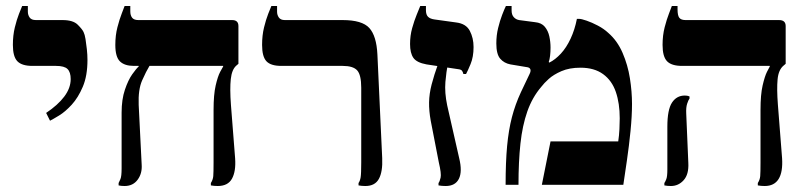

<svg xmlns="http://www.w3.org/2000/svg" viewBox="-20 -617 2701 641"><path d="M147 -214 134 -240Q173 -266 194.5 -294.5Q216 -323 216 -353Q216 -376 205.5 -386.5Q195 -397 167 -397H88Q53 -397 38 -412.5Q23 -428 23 -467Q23 -499 29.5 -525.5Q36 -552 43.5 -571Q51 -590 54 -597H73V-578Q73 -567 79 -558.5Q85 -550 100 -550H189Q224 -550 239.5 -534.5Q255 -519 259 -510Q263 -502 265.5 -486.5Q268 -471 270 -452.5Q272 -434 272 -417Q272 -364 256.5 -327.5Q241 -291 219.5 -267.5Q198 -244 177.5 -231.5Q157 -219 147 -214Z M707 4Q701 4 695 3.5Q689 3 684 2V-6Q691 -17 692 -29Q693 -41 693 -75V-250Q693 -301 700 -331.5Q707 -362 715 -377Q723 -392 725 -395V-397H427Q396 -397 380.5 -412Q365 -427 365 -467Q365 -499 372 -526Q379 -553 386.5 -572Q394 -591 396 -597H415V-579Q415 -566 421 -558Q427 -550 442 -550H755Q776 -550 776 -530V-404L769 -398Q754 -385 750.5 -353Q747 -321 751 -267L765 -88Q768 -45 754.5 -20.5Q741 4 707 4ZM396 4Q391 4 385 3.5Q379 3 376 2V-6Q378 -10 382 -19Q386 -28 386 -55V-241Q386 -285 397 -317.5Q408 -350 421.5 -369Q435 -388 443 -395V-419H479V-397Q468 -379 454.5 -348.5Q441 -318 443 -267L453 -67Q455 -38 439.5 -17Q424 4 396 4Z M1200 4Q1194 4 1188 3.5Q1182 3 1177 2V-6Q1182 -13 1184 -25Q1186 -37 1186 -75V-324Q1186 -367 1172.5 -382Q1159 -397 1124 -397H919Q884 -397 869.5 -412.5Q855 -428 855 -467Q855 -499 861.5 -525.5Q868 -552 875.5 -571Q883 -590 886 -597H905V-578Q905 -567 911 -558.5Q917 -550 931 -550H1124Q1189 -550 1213 -523.5Q1237 -497 1240 -435L1256 -89Q1258 -44 1245 -20Q1232 4 1200 4Z M1468 4Q1462 4 1455.5 3.5Q1449 3 1444 2V-6Q1448 -11 1451 -24Q1454 -37 1445 -75L1418 -214Q1412 -247 1412.5 -275.5Q1413 -304 1421 -335Q1429 -366 1443 -405L1475 -400Q1470 -379 1467 -343.5Q1464 -308 1473 -265L1513 -89Q1524 -44 1512 -20Q1500 4 1468 4ZM1527 -370Q1526 -375 1523 -380Q1520 -385 1510 -386L1404 -402Q1371 -408 1360 -424Q1349 -440 1349 -470Q1349 -498 1356 -523Q1363 -548 1371 -567.5Q1379 -587 1383 -597H1402V-583Q1402 -568 1409 -561Q1416 -554 1431 -552L1503 -542Q1536 -538 1548.5 -514Q1561 -490 1561 -460Q1561 -427 1551 -403Q1541 -379 1536 -370Z M1668 0Q1668 -76 1673 -129.5Q1678 -183 1689 -225.5Q1700 -268 1719 -309L1748 -370Q1753 -380 1750.5 -386Q1748 -392 1738 -393L1684 -402Q1663 -406 1650 -421Q1637 -436 1637 -472Q1637 -499 1643 -523.5Q1649 -548 1656.5 -567.5Q1664 -587 1669 -597H1688V-582Q1688 -568 1695 -560Q1702 -552 1713 -550L1766 -543Q1788 -541 1799 -527.5Q1810 -514 1814 -495.5Q1818 -477 1818 -458Q1818 -444 1816.5 -431Q1815 -418 1812 -410L1814 -408Q1834 -418 1852.5 -438Q1871 -458 1885 -488Q1899 -518 1906 -554H1914Q1921 -554 1938.5 -548Q1956 -542 1976 -531.5Q1996 -521 2011 -507Q2041 -481 2058.5 -440.5Q2076 -400 2083 -355.5Q2090 -311 2090 -270Q2090 -230 2085 -179.5Q2080 -129 2073 -81.5Q2066 -34 2061 0H1789L1818 -145H2044Q2047 -165 2048 -186Q2049 -207 2049 -222Q2049 -272 2036 -310Q2023 -348 1993.5 -369.5Q1964 -391 1918 -391Q1881 -391 1854.5 -379.5Q1828 -368 1812 -353.5Q1796 -339 1787 -327Q1757 -292 1740.5 -245Q1724 -198 1717.5 -137.5Q1711 -77 1711 0Z M2533 4Q2527 4 2521 3.5Q2515 3 2510 2V-6Q2517 -17 2518 -29Q2519 -41 2519 -75V-250Q2519 -301 2526 -331.5Q2533 -362 2540.5 -377Q2548 -392 2550 -395V-397H2257Q2222 -397 2207 -412.5Q2192 -428 2192 -467Q2192 -499 2199 -526Q2206 -553 2213.5 -572Q2221 -591 2223 -597H2242V-586Q2242 -565 2248 -557.5Q2254 -550 2269 -550H2581Q2603 -550 2603 -530V-404L2596 -398Q2579 -384 2576 -352Q2573 -320 2577 -268L2591 -89Q2594 -43 2579.5 -19.5Q2565 4 2533 4ZM2220 4Q2208 4 2198 2V-6Q2201 -10 2204.5 -19Q2208 -28 2208 -51V-194Q2208 -251 2223.5 -274.5Q2239 -298 2266 -298Q2270 -298 2273.5 -297.5Q2277 -297 2282 -295V-288Q2278 -283 2274 -270.5Q2270 -258 2271 -238L2278 -73Q2280 -35 2262.5 -15.5Q2245 4 2220 4Z"/></svg>

Font: Frank Ruhl Libre SemiBold
Style: Regular
Weight: 600
Designer: Yanek Iontef
Foundry: Fontef
Version: Version 6.003;gftools[0.9.30]